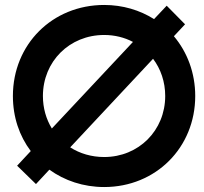

<svg xmlns="http://www.w3.org/2000/svg" viewBox="-20 -740 822 774"><path d="M125 2 179 -56C240 -12 316 14 400 14C608 14 767 -145 767 -353C767 -446 735 -530 681 -594L726 -642L652 -717L601 -663C544 -699 475 -720 400 -720C191 -720 32 -561 32 -353C32 -268 58 -192 104 -131L49 -72ZM400 -107C349 -107 302 -121 263 -146L597 -503C628 -462 646 -410 646 -353C646 -214 539 -107 400 -107ZM153 -353C153 -492 260 -599 400 -599C442 -599 482 -589 516 -571L189 -222C166 -260 153 -304 153 -353Z"/></svg>

Font: Lineal
Style: Bold
Weight: 700
Designer: Created by Frank Adebiaye with contributions from Anton Moglia & Ariel Martín Pérez
Created by Frank ADEBIAYE with FontF
Foundry: Velvetyne Type Foundry
Version: Version 2.000;Glyphs 3.2 (3227)